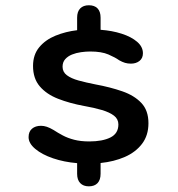

<svg xmlns="http://www.w3.org/2000/svg" viewBox="-20 -672 659 712"><path d="M309.5 19Q289 19 277.5 7Q266 -5 266 -27.5V-67Q217.5 -71 176.5 -85Q135.5 -99 110.8 -119.8Q86 -140.5 86 -163.5Q86 -184 98.8 -194.8Q111.5 -205.5 132 -205.5Q142.5 -205.5 153.8 -201.8Q165 -198 178.5 -190Q194.5 -179.5 212.8 -169.8Q231 -160 255 -153.8Q279 -147.5 311 -147.5Q360 -147.5 389.5 -162.2Q419 -177 419 -210.5Q419 -230.5 402.8 -243Q386.5 -255.5 358 -264Q329.5 -272.5 292 -279Q238 -289 195.2 -305.8Q152.5 -322.5 127.5 -351.8Q102.5 -381 102.5 -427.5Q102.5 -469 125.5 -496.8Q148.5 -524.5 186 -539.8Q223.5 -555 266 -560V-606.5Q266 -629 277.5 -640.8Q289 -652.5 309.5 -652.5Q330.5 -652.5 341.8 -640.8Q353 -629 353 -606.5V-561.5Q395.5 -558.5 431.2 -547Q467 -535.5 488.5 -517Q510 -498.5 510 -474.5Q510 -456 497.2 -446Q484.5 -436 465.5 -436Q453.5 -436 443.5 -439Q433.5 -442 422 -448.5Q407.5 -459 382 -470Q356.5 -481 314.5 -481Q298.5 -481 280.5 -478.5Q262.5 -476 247 -469.8Q231.5 -463.5 221.8 -452.5Q212 -441.5 212 -424.5Q212 -405 228 -393Q244 -381 271.2 -373.5Q298.5 -366 334 -359Q388.5 -349 433.2 -333.5Q478 -318 504.2 -290.2Q530.5 -262.5 530.5 -215Q530.5 -170 506.8 -138.8Q483 -107.5 442.8 -90Q402.5 -72.5 353 -67.5V-27.5Q353 -5 341.8 7Q330.5 19 309.5 19Z"/></svg>

Font: Sono ExtraLight Monospace Medium
Style: Regular
Weight: 500
Version: Version 2.112